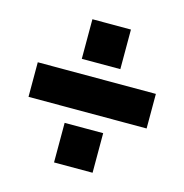

<svg xmlns="http://www.w3.org/2000/svg" viewBox="-87 -627 677 707"><g transform="rotate(15 252.0 -274.0)"><path d="M180.2 -546.9H327.1V-396H180.2ZM26.9 -341.8H477.1V-210H26.9ZM180.2 -151.9H327.1V-1H180.2Z"/></g></svg>

Font: Overused Grotesk ExtraBold
Style: Regular
Weight: 800
Version: Version 0.002